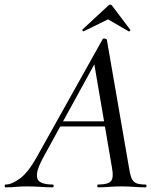

<svg xmlns="http://www.w3.org/2000/svg" viewBox="-58 -803 680 823"><path d="M-34 0Q-38 0 -38 -6Q-38 -12 -34 -12Q-8 -12 27 -37.5Q62 -63 98 -127L382 -635Q384 -639 391.5 -637.5Q399 -636 400 -633L495 -84Q499 -57 505 -41Q511 -25 524.5 -18.5Q538 -12 566 -12Q570 -12 570 -6Q570 0 566 0Q542 0 517 -2Q492 -4 462 -4Q433 -4 410 -2Q387 0 362 0Q359 0 359 -6Q359 -12 362 -12Q406 -12 418 -27Q430 -42 422 -84L344 -541L378 -585L129 -131Q103 -84 100.5 -58Q98 -32 115.5 -22Q133 -12 168 -12Q172 -12 172 -6Q172 0 167 0Q147 0 117 -2Q87 -4 58 -4Q29 -4 10.5 -2Q-8 0 -34 0ZM186 -261 201 -283H418L420 -261ZM301 -669Q300 -668 296.5 -671Q293 -674 295 -676L405 -778Q409 -783 414.5 -783Q420 -783 423 -778L500 -676Q502 -674 499 -670.5Q496 -667 493 -669L405 -720Z"/></svg>

Font: Cormorant Infant Light Medium
Style: Italic
Weight: 500
Italic angle: -10°
Version: Version 4.001